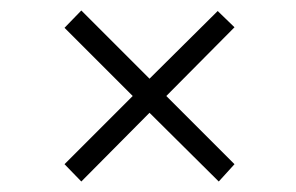

<svg xmlns="http://www.w3.org/2000/svg" viewBox="-20 -495 564 366"><path d="M135 -149 103 -182 233 -312 103 -442 135 -475 265 -345 395 -474 427 -443 297 -312 427 -182 397 -149 265 -280Z"/></svg>

Font: Manuale Light
Style: Italic
Weight: 300
Italic angle: -11°
Version: Version 1.002